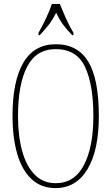

<svg xmlns="http://www.w3.org/2000/svg" viewBox="-20 -951 570 981"><path d="M264 10Q190 10 141 -36Q92 -82 68 -165Q44 -248 44 -359Q44 -537 99.5 -631Q155 -725 265 -725Q377 -725 431 -636Q485 -547 485 -358Q485 -183 427 -86.5Q369 10 264 10ZM264 -15Q360 -15 408.5 -107Q457 -199 457 -358Q457 -520 414 -610Q371 -700 265 -700Q165 -700 118.5 -610Q72 -520 72 -358Q72 -256 93.5 -178.5Q115 -101 158 -58Q201 -15 264 -15ZM177 -784Q194 -813 214 -855Q234 -897 245 -931H286Q299 -897 318 -855Q337 -813 355 -784V-771H349Q321 -800 302.5 -825Q284 -850 267 -886Q249 -850 229.5 -825Q210 -800 183 -771H177Z"/></svg>

Font: Noto Serif Thai ExtraCondensed Thin
Style: Regular
Weight: 100
Width: 2
Designer: Monotype Design Team
Foundry: Monotype Imaging Inc.
Version: Version 2.001; ttfautohint (v1.8.4.7-5d5b)